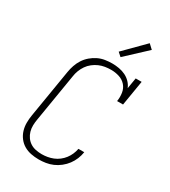

<svg xmlns="http://www.w3.org/2000/svg" viewBox="-232 -1082 1063 1202"><g transform="rotate(30 300.0 -481.0)"><path d="M247 8Q218 8 190.5 2.5Q163 -3 140 -16.5Q117 -30 100.5 -51.5Q84 -73 76 -99Q68 -125 68 -153.5Q68 -182 73 -211L130 -556Q134 -581 142.5 -606Q151 -631 165.5 -653.5Q180 -676 201 -694Q222 -712 246 -723.5Q270 -735 296 -739Q322 -743 347 -743Q372 -743 397 -738.5Q422 -734 443.5 -723.5Q465 -713 481.5 -696Q498 -679 507 -657L520 -735H563L533 -554H490Q495 -584 490.5 -614Q486 -644 467 -665.5Q448 -687 419.5 -696Q391 -705 361 -705Q339 -705 317 -701.5Q295 -698 274.5 -689Q254 -680 235.5 -665.5Q217 -651 204 -632Q191 -613 183 -592Q175 -571 172 -549L115 -204Q111 -182 110.5 -159.5Q110 -137 116 -116.5Q122 -96 134 -79Q146 -62 163.5 -50.5Q181 -39 203 -34.5Q225 -30 247 -30Q267 -30 287.5 -33.5Q308 -37 328 -45Q348 -53 365.5 -66.5Q383 -80 396 -97Q409 -114 417.5 -133.5Q426 -153 430 -174H472Q468 -148 458 -123.5Q448 -99 432 -77.5Q416 -56 394 -38.5Q372 -21 347.5 -10.5Q323 0 297.5 4Q272 8 247 8ZM371 -803 344 -827 486 -970 518 -940Z"/></g></svg>

Font: Iosevka Curly Slab XLtExObl
Style: Regular
Weight: 200
Width: 7
Italic angle: -9°
Monospace: yes
Designer: Belleve Invis
Foundry: Belleve Invis
Version: Version 11.0.0; ttfautohint (v1.8.3)